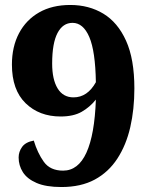

<svg xmlns="http://www.w3.org/2000/svg" viewBox="-20 -744 599 773"><path d="M227 9Q165 9 127 -7.5Q89 -24 72 -51Q55 -78 55 -110Q55 -133 69 -152.5Q83 -172 116 -178Q131 -128 156.5 -92.5Q182 -57 234 -57Q295 -57 328 -129.5Q361 -202 366 -343Q342 -313 309 -294Q276 -275 224 -275Q138 -275 83 -328.5Q28 -382 28 -484Q28 -556 56.5 -610Q85 -664 137.5 -694Q190 -724 263 -724Q338 -724 396 -689Q454 -654 487.5 -580Q521 -506 521 -388Q521 -304 504.5 -232Q488 -160 452.5 -105.5Q417 -51 361.5 -21Q306 9 227 9ZM276 -352Q332 -352 366 -413Q364 -538 339.5 -595Q315 -652 272 -652Q233 -652 211.5 -611Q190 -570 190 -488Q190 -424 212 -388Q234 -352 276 -352Z"/></svg>

Font: Noto Serif Tamil ExtraBold
Style: Regular
Weight: 800
Designer: Indian Type Foundry, Tom Grace, and the Monotype Design Team
Foundry: Monotype Imaging Inc.
Version: Version 2.004; ttfautohint (v1.8.4.7-5d5b)